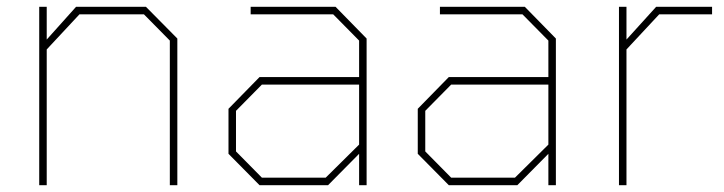

<svg xmlns="http://www.w3.org/2000/svg" viewBox="-20 -543 2123 563"><path d="M95 0V-523H117V-427L203 -523H408L500 -430V0H478V-424L402 -501H213L117 -398V0Z M741 0 650 -92V-224L741 -317H1033V-424L957 -501H715V-523H964L1055 -430V0H1033V-92L942 0ZM748 -22H935L1033 -119V-295H748L672 -218V-99Z M1296 0 1205 -92V-224L1296 -317H1588V-424L1512 -501H1270V-523H1519L1610 -430V0H1588V-92L1497 0ZM1303 -22H1490L1588 -119V-295H1303L1227 -218V-99Z M1795 0V-523H1817V-427L1904 -523H2068V-501H1913L1817 -398V0Z"/></svg>

Font: Tomorrow Thin
Style: Regular
Weight: 250
Designer: Tony de Marco, Monica Rizzolli
Foundry: Just in Type
Version: Version 2.002